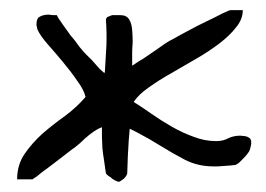

<svg xmlns="http://www.w3.org/2000/svg" viewBox="-20 -354 524 378"><path d="M462.9 -85.9 453.1 -86.9Q440.4 -86.9 429.7 -82Q419.9 -76.2 405.3 -76.2Q382.8 -76.2 360.4 -85Q338.9 -92.8 318.4 -104.5Q297.9 -116.2 278.3 -129.9Q258.8 -143.6 243.2 -153.3Q252.9 -168 272.5 -181.6Q293 -196.3 317.4 -210L366.2 -238.3Q391.6 -252.9 412.1 -268.6Q432.6 -284.2 445.3 -300.8Q458 -316.4 458 -334H433.6Q431.6 -334 417 -327.1Q404.3 -320.3 385.7 -311.5Q367.2 -302.7 349.6 -293Q331.1 -283.2 319.3 -276.4Q314.5 -274.4 305.7 -268.6Q296.9 -262.7 286.1 -254.9Q274.4 -247.1 261.7 -238.3Q252.9 -233.4 240.2 -224.6V-250Q240.2 -257.8 241.2 -270.5Q241.2 -283.2 240.2 -294.9Q239.3 -307.6 234.4 -315.4Q229.5 -324.2 216.8 -324.2H210H201.2Q197.3 -323.2 193.4 -321.3Q189.5 -320.3 188.5 -315.4Q190.4 -291 189.5 -264.6L186.5 -212.9L185.5 -210Q181.6 -213.9 175.8 -218.8Q168.9 -226.6 161.1 -235.4Q153.3 -243.2 148.4 -248Q144.5 -252 135.7 -262.7Q127.9 -274.4 118.2 -285.2Q109.4 -297.9 101.6 -308.6Q93.8 -319.3 91.8 -324.2Q89.8 -324.2 84 -324.2Q78.1 -325.2 76.2 -325.2Q65.4 -325.2 58.6 -321.3Q51.8 -318.4 51.8 -305.7Q51.8 -303.7 52.7 -300.8Q53.7 -296.9 53.7 -295.9Q59.6 -283.2 74.2 -266.6Q88.9 -250 103.5 -232.4Q119.1 -213.9 131.8 -195.3Q145.5 -176.8 148.4 -163.1Q131.8 -143.6 108.4 -126Q85 -109.4 63.5 -90.8Q43 -72.3 28.3 -50.8Q13.7 -29.3 13.7 -1H43.9L52.7 -6.8Q61.5 -14.6 74.2 -23.4L98.6 -42Q111.3 -51.8 120.1 -58.6Q128.9 -64.5 137.7 -72.3Q146.5 -81.1 156.2 -88.9Q166 -96.7 175.8 -101.6L180.7 -103.5V-84L181.6 -62.5Q182.6 -51.8 184.6 -40Q186.5 -28.3 188.5 -12.7Q189.5 -10.7 193.4 -7.8Q197.3 -4.9 198.2 -4.9Q200.2 -2 206.1 1Q211.9 3.9 213.9 3.9Q215.8 3.9 217.8 2L223.6 -2Q226.6 -4.9 228.5 -7.8Q230.5 -11.7 230.5 -12.7Q231.4 -47.9 233.4 -77.1L235.4 -100.6L249 -93.8Q273.4 -81.1 296.9 -66.4Q320.3 -51.8 344.7 -39.1Q370.1 -26.4 400.4 -26.4H408.2L421.9 -27.3L434.6 -28.3Q441.4 -29.3 443.4 -29.3Q446.3 -30.3 450.2 -33.2L459 -42Q463.9 -46.9 466.8 -50.8Q470.7 -55.7 471.7 -58.6Q474.6 -67.4 474.6 -73.2Q474.6 -79.1 471.7 -82Q467.8 -85 462.9 -85.9Z"/></svg>

Font: Swanky and Moo Moo Cyrillic
Style: Regular
Weight: 400
Designer: Kimberly Geswein; Denis Ignatov
Foundry: Kimberly Geswein; Denis Ignatov
Version: Version 1.003 June 27, 2018